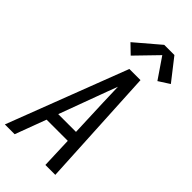

<svg xmlns="http://www.w3.org/2000/svg" viewBox="-310 -1043 1109 1109"><g transform="rotate(45 244.5 -488.0)"><path d="M-12 0 270 -735H361L400 0H319L312 -190H139L68 0ZM309 -260 300 -490Q299 -522 298 -553.5Q297 -585 296 -616Q284 -585 272.5 -553.5Q261 -522 249 -490L164 -260ZM221 -795 165 -849 314 -976H397L501 -843L434 -800L348 -926Z"/></g></svg>

Font: Iosevka SS04 Oblique
Style: Regular
Weight: 400
Italic angle: -9°
Monospace: yes
Designer: Belleve Invis
Foundry: Belleve Invis
Version: Version 19.0.0; ttfautohint (v1.8.4)